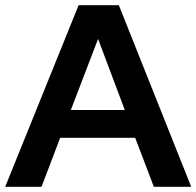

<svg xmlns="http://www.w3.org/2000/svg" viewBox="-21 -720 757 740"><path d="M-1 0 282 -700H437L716 0H572L500 -189H211L139 0ZM252 -296H460L357 -570Z"/></svg>

Font: Rosa Sans SemiBold
Style: Regular
Weight: 600
Designer: Pentagram / MCKL
Foundry: Pentagram / MCKL
Version: Version 1.005;September 16, 2019;FontCreator 11.5.0.2425 64-